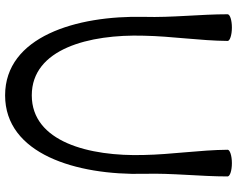

<svg xmlns="http://www.w3.org/2000/svg" viewBox="-106 -750 907 734"><g transform="rotate(90 347.0 -382.5)"><path d="M34 -800C34 -694 47 -588 44 -481C38 -221 120 51 344 51C568 51 650 -221 644 -481C641 -588 654 -694 654 -800C653 -809 631 -816 603 -816C574 -816 552 -808 552 -800C553 -692 570 -586 572 -479C578 -271 522 -51 344 -51C166 -51 110 -271 116 -479C118 -586 135 -692 136 -800C136 -808 114 -816 85 -816C57 -816 35 -809 34 -800Z"/></g></svg>

Font: Nupuram Medium
Style: Regular
Weight: 500
Designer: Santhosh Thottingal (santhosh.thottingal@gmail.com)
Foundry: SMC
Version: Version 1.000